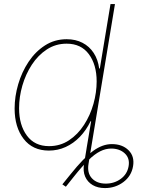

<svg xmlns="http://www.w3.org/2000/svg" viewBox="-20 -748 773 968"><path d="M509.3 200.2Q473.1 200.2 447.3 185.1Q421.4 169.9 409.4 142.6Q397.5 115.2 403.8 78.1L421.4 -29.3H443.8L426.3 78.1Q418.5 124 443.4 150.9Q468.3 177.7 513.2 177.7Q556.2 177.7 588.9 153.8Q621.6 129.9 628.4 89.8Q635.3 49.8 609.1 25.4Q583 1 540.5 1Q512.7 1 484.9 14.9Q457 28.8 425 60.1Q393.1 91.3 351.6 143.6L312 193.4L294.4 181.6L335.4 130.9Q402.3 47.4 449.5 12.9Q496.6 -21.5 543.9 -21.5Q596.7 -21.5 627.9 9.3Q659.2 40 650.9 89.8Q642.6 139.6 602.1 169.9Q561.5 200.2 509.3 200.2ZM226.6 11.2Q144.5 11.2 99.1 -47.9Q53.7 -106.9 53.7 -200.7Q53.7 -261.7 71.8 -323.2Q89.8 -384.8 124 -436.3Q158.2 -487.8 206.8 -519Q255.4 -550.3 316.4 -550.3Q361.3 -550.3 396 -532.2Q430.7 -514.2 452.4 -481Q474.1 -447.8 480 -402.8H483.4L537.1 -727.5H559.6L439 0H416.5L439.5 -136.7H436.5Q415 -91.8 382.8 -58.3Q350.6 -24.9 310.8 -6.8Q271 11.2 226.6 11.2ZM227.1 -11.2Q283.7 -11.2 328.1 -40.8Q372.6 -70.3 403.8 -118.7Q435.1 -167 451.2 -224.4Q467.3 -281.7 467.3 -337.4Q467.3 -421.9 428 -474.9Q388.7 -527.8 315.9 -527.8Q260.7 -527.8 216.3 -498.8Q171.9 -469.7 140.6 -421.9Q109.4 -374 92.8 -316.7Q76.2 -259.3 76.2 -202.1Q76.2 -117.7 115.5 -64.5Q154.8 -11.2 227.1 -11.2Z"/></svg>

Font: Inter 16pt Thin
Style: Italic
Weight: 250
Italic angle: -9.3988°
Version: Version 4.001;git-66647c0bb